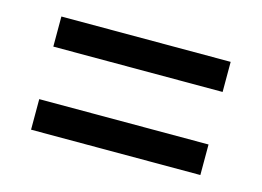

<svg xmlns="http://www.w3.org/2000/svg" viewBox="-49 -563 563 413"><g transform="rotate(15 232.5 -357.0)"><path d="M44 -416H421V-483H44ZM44 -231H421V-299H44Z"/></g></svg>

Font: Noto Serif Thai Condensed
Style: Bold
Weight: 700
Width: 3
Designer: Monotype Design Team
Foundry: Monotype Imaging Inc.
Version: Version 2.002